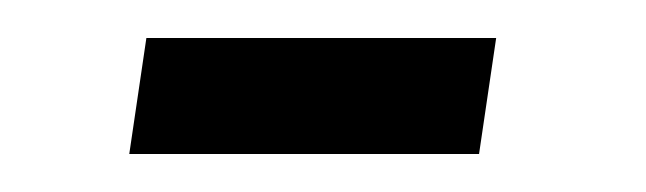

<svg xmlns="http://www.w3.org/2000/svg" viewBox="-20 -239 340 101"><path d="M48 -158 57 -219H241L232 -158Z"/></svg>

Font: Josefin Slab SemiBold
Style: Italic
Weight: 600
Italic angle: -12°
Designer: Santiago Orozco
Foundry: Typemade
Version: Version 2.000